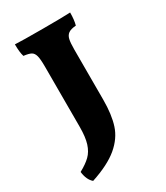

<svg xmlns="http://www.w3.org/2000/svg" viewBox="-174 -577 723 837"><g transform="rotate(-30 188.0 -159.0)"><path d="M41 184Q18 165 13 123Q48 104 68 84.5Q88 65 98 33.5Q108 2 108 -50V-353Q108 -390 103.5 -407Q99 -424 87.5 -430.5Q76 -437 50 -440Q43 -462 43 -502Q76 -500 182 -500Q287 -500 321 -502Q321 -465 314 -440Q288 -438 276 -429.5Q264 -421 260 -404Q256 -387 256 -353V-101Q256 -26 239.5 25Q223 76 176 115.5Q129 155 41 184Z"/></g></svg>

Font: Vollkorn SC
Style: Bold
Weight: 700
Designer: Friedrich Althausen
Foundry: Friedrich Althausen
Version: Version 4.015